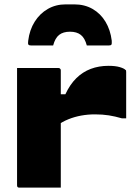

<svg xmlns="http://www.w3.org/2000/svg" viewBox="-20 -858 640 878"><path d="M240 -427H279Q300 -472 329 -500.5Q358 -529 395 -543Q432 -557 476 -557Q508 -557 528 -551Q548 -545 554 -538Q556 -538 556.5 -535Q557 -532 557 -528Q557 -502 557 -475.5Q557 -449 557 -423Q557 -397 557 -370.5Q557 -344 557 -317H537Q506 -326 477.5 -330.5Q449 -335 414 -335Q382 -335 351.5 -329.5Q321 -324 292.5 -312.5Q264 -301 240 -283ZM258 0Q232 0 198 0Q164 0 130 0Q96 0 69 0Q66 0 64 -0.5Q62 -1 60.5 -2.5Q59 -4 58.5 -6Q58 -8 58 -11Q58 -54 58 -98Q58 -142 58 -186.5Q58 -231 58 -274.5Q58 -318 58 -361.5Q58 -405 58 -449Q58 -476 58 -501Q58 -526 58 -547Q88 -547 122.5 -547Q157 -547 190.5 -547Q224 -547 247 -547Q251 -547 253 -545.5Q255 -544 256.5 -542Q258 -540 258 -536Q258 -482 258 -428.5Q258 -375 258 -321.5Q258 -268 258 -214.5Q258 -161 258 -107.5Q258 -54 258 0ZM300 -713Q269 -713 250.5 -698.5Q232 -684 223 -650Q198 -650 173 -650Q148 -650 123 -650Q113 -650 110 -654Q107 -658 109 -672Q115 -721 138.5 -758.5Q162 -796 198.5 -817Q235 -838 280 -838H320Q367 -838 403.5 -817Q440 -796 462.5 -758.5Q485 -721 491 -672Q492 -658 489.5 -654Q487 -650 477 -650Q452 -650 427 -650Q402 -650 377 -650Q368 -684 349.5 -698.5Q331 -713 300 -713Z"/></svg>

Font: Recursive Monospace Black
Style: Regular
Weight: 900
Version: Version 1.047